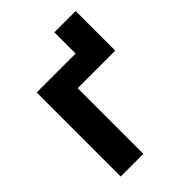

<svg xmlns="http://www.w3.org/2000/svg" viewBox="-199 -782 881 881"><g transform="rotate(-45 241.5 -341.5)"><path d="M313 -683.1H451.2V-426.3H313ZM60.5 -545.4H434.1V-426.3H207.5V0H60.5Z"/></g></svg>

Font: My Font
Style: Bold
Weight: 500
Designer: Rasmus Andersson
Foundry: rsms
Version: Version 0.001